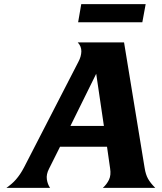

<svg xmlns="http://www.w3.org/2000/svg" viewBox="-20 -904 778 924"><path d="M216 -92Q202 -65 205.5 -41Q209 -17 221 0H11Q25 -10 36 -19.5Q47 -29 57 -40.5Q67 -52 76.5 -66Q86 -80 96 -99L357 -606Q371 -632 371.5 -656.5Q372 -681 354 -700H577L676 -96Q681 -64 692.5 -43.5Q704 -23 727 0H475Q494 -17 504.5 -39Q515 -61 510 -93L495 -198H269ZM480 -298 443 -549 319 -298ZM371 -884H681L665 -797H356Z"/></svg>

Font: LT Museum
Style: Bold Italic
Weight: 700
Designer: Daniel Lyons
Foundry: LyonsType
Version: Version 1.011